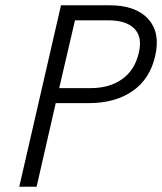

<svg xmlns="http://www.w3.org/2000/svg" viewBox="-20 -710 616 730"><path d="M53.2 0 211.9 -689.9H397Q496.6 -689.9 543.7 -637.5Q590.8 -585 569.8 -496.1Q549.8 -409.2 483.6 -363.5Q417.5 -317.9 316.9 -317.9H191.9L119.1 0ZM205.1 -375H325.2Q397 -375 445.1 -409.7Q493.2 -444.3 507.8 -509.8Q522 -568.8 491.2 -600.8Q460.4 -632.8 390.1 -632.8H265.1Z"/></svg>

Font: HK Grotesk Light Italic
Style: Regular
Weight: 300
Italic angle: -13°
Designer: Alfredo Marco Pradil and Stefan Peev
Foundry: Hanken Design Co.
Version: Version 1.000;PS 001.000;hotconv 1.0.88;makeotf.lib2.5.64775